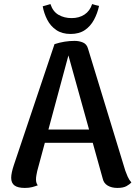

<svg xmlns="http://www.w3.org/2000/svg" viewBox="-20 -911 666 944"><path d="M347 -710Q369 -710 388 -702Q407 -694 413 -671L596 -72Q600 -60 607.5 -43Q615 -26 626 -14Q618 -5 602 4Q586 13 557 13Q529 13 509.5 1.5Q490 -10 485 -33L309 -665L323 -663L163 -70Q161 -60 159 -49.5Q157 -39 157 -29Q157 -19 159.5 -11.5Q162 -4 166 0Q153 5 138 9Q123 13 102 13Q68 13 51.5 1Q35 -11 35 -37Q35 -49 38.5 -65Q42 -81 48 -99L248 -694Q297 -710 347 -710ZM171 -274H498V-209H171ZM467 -882Q459 -845 442 -813.5Q425 -782 397 -763Q369 -744 327 -744Q285 -744 256.5 -763.5Q228 -783 212 -814.5Q196 -846 190 -880Q200 -883 209.5 -885.5Q219 -888 228 -891Q240 -854 268 -838Q296 -822 332 -822Q369 -822 395.5 -839.5Q422 -857 433 -891Q442 -888 450 -886Q458 -884 467 -882Z"/></svg>

Font: Arima SemiBold
Style: Regular
Weight: 600
Designer: Joana Correia and Natanael Gama
Foundry: NDISCOVER
Version: Version 1.101;gftools[0.9.23]